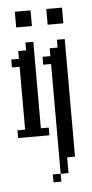

<svg xmlns="http://www.w3.org/2000/svg" viewBox="-45 -419 284 594"><g transform="rotate(-5 97.5 -122.0)"><path d="M97.2 146V121.6H121.6V146ZM0 0V-23.9H23.9V-219.2H0V-243.7H23.9V-268.1H48.3V-292.5H72.8V-23.9H97.2V0ZM121.6 121.6V-219.2H97.2V-243.7H121.6V-268.1H146V-292.5H170.4V72.8H146V121.6ZM23.9 -341.3V-390.1H72.8V-341.3ZM121.6 -341.3V-390.1H170.4V-341.3Z"/></g></svg>

Font: FS Mondwest Regular
Style: Regular
Weight: 400
Designer: NZWStudios2024
Foundry: https://fontstruct.com
Version: Version 1.0